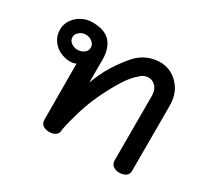

<svg xmlns="http://www.w3.org/2000/svg" viewBox="-107 -647 873 813"><g transform="rotate(30 329.5 -240.5)"><path d="M594.4 -30.8Q595.5 -11.1 582.6 -2.3Q569.7 6.6 550 6.6Q532.8 6.6 520.5 -2.3Q508.1 -11.1 508.1 -30.8V-340.9Q508.1 -369.7 496.7 -384.3Q485.4 -399 470.5 -402.8Q455.6 -406.6 441.2 -401.8Q426.8 -397 419.2 -387.9Q391.4 -365.7 364.9 -323.2Q338.4 -280.8 314.1 -229.3Q289.9 -177.8 274 -124.7Q258.1 -71.7 250.5 -31.3Q250.5 -11.1 238.1 -2.8Q225.8 5.6 208.6 5.6Q189.4 5.6 177 -2.8Q164.6 -11.1 164.6 -31.3L163.6 -303Q143.9 -293.9 120.2 -297.7Q96.5 -301.5 77.3 -312.6Q58.1 -323.7 44.4 -344.7Q30.8 -365.7 30.8 -392.4Q30.8 -432.3 62.1 -460.4Q93.4 -488.4 135.4 -488.4Q171.2 -488.4 193.7 -478.5Q216.2 -468.7 228 -452.3Q239.9 -435.9 245.2 -415.9Q250.5 -396 250.5 -375.8V-260.6Q258.1 -281.3 269.9 -307.3Q281.8 -333.3 297.5 -358.1Q313.1 -382.8 329.5 -404.3Q346 -425.8 360.1 -440.4Q392.4 -472.2 434.3 -481.6Q476.3 -490.9 510.9 -478Q545.5 -465.2 569.9 -431.1Q594.4 -397 594.4 -343.4ZM182.3 -392.4Q182.3 -407.1 168.9 -418.2Q155.6 -429.3 135.4 -429.3Q120.2 -429.3 106.3 -418.2Q92.4 -407.1 92.4 -392.4Q92.4 -375.8 106.3 -365.7Q120.2 -355.6 135.4 -355.6Q155.6 -355.6 168.9 -365.7Q182.3 -375.8 182.3 -392.4Z"/></g></svg>

Font: Myanmar KatKuu
Style: Regular
Weight: 400
Designer: Khon Soe Zaw Thu
Foundry: MPUA
Version: Version 1.00 September 13, 2016, initial release